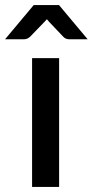

<svg xmlns="http://www.w3.org/2000/svg" viewBox="-57 -740 367 760"><path d="M177 -510V0H70V-510ZM290 -584.5H218Q211.5 -584.5 205.2 -586.5Q199 -588.5 192.5 -595.5L137.5 -653.5Q133 -658 128.5 -664Q126 -661 123.8 -658.5Q121.5 -656 119 -653.5L63 -595.5Q57.5 -590 51 -587.2Q44.5 -584.5 37.5 -584.5H-37L76.5 -720H176.5Z"/></svg>

Font: LatoLatin Semibold
Style: Regular
Weight: 600
Designer: Lukasz Dziedzic with Adam Twardoch and Botio Nikoltchev
Foundry: tyPoland Lukasz Dziedzic
Version: Version 2.015; 2015-08-06; http://www.latofonts.com/